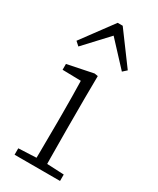

<svg xmlns="http://www.w3.org/2000/svg" viewBox="-190 -798 704 856"><g transform="rotate(30 161.5 -369.5)"><path d="M44 0V-33L154 -38H172L278 -33V0ZM135 0Q136 -30 136 -67Q136 -104 136.5 -143Q137 -182 137 -215V-266Q137 -311 136.5 -352.5Q136 -394 135 -433L40 -435V-465L172 -492L190 -489L189 -375V-215Q189 -182 189.5 -143Q190 -104 190 -67Q190 -30 191 0ZM273 -560 141 -702H181L49 -560L29 -578L148 -739H174L293 -578Z"/></g></svg>

Font: Source Serif 4 Light
Style: Regular
Weight: 300
Designer: Frank Grießhammer
Foundry: Adobe Systems Incorporated
Version: Version 4.004;hotconv 1.0.116;makeotfexe 2.5.65601